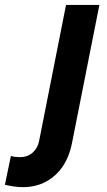

<svg xmlns="http://www.w3.org/2000/svg" viewBox="-139 -543 433 779"><path d="M-119.1 206.5 -94.7 89.4Q-88.4 92.3 -77.6 93.5Q-66.9 94.7 -58.1 94.7Q-27.8 94.7 -7.1 76.7Q13.7 58.6 19.5 29.8L128.9 -522.9H264.2L152.8 39.1Q142.6 91.3 116.2 131.1Q89.8 170.9 48.3 193.6Q6.8 216.3 -46.9 216.3Q-79.1 216.3 -119.1 206.5Z"/></svg>

Font: Reddit Sans Fudge
Style: Bold
Weight: 700
Italic angle: -11.25°
Designer: Stephen Hutchings
Version: Version 1.013